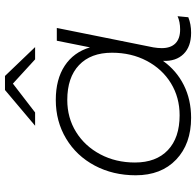

<svg xmlns="http://www.w3.org/2000/svg" viewBox="-28 -736 769 752"><g transform="rotate(-90 356.0 -360.5)"><path d="M668 -49 664 -7Q637 4 603 4Q549 4 520 -25.5Q491 -55 493 -106Q455 -53 398 -24.5Q341 4 270 4Q168 4 106.5 -54.5Q45 -113 45 -213Q45 -302 83 -373.5Q121 -445 188.5 -485.5Q256 -526 340 -526Q421 -526 474 -491Q527 -456 546 -392L572 -522H622L546 -144Q543 -126 543 -111Q543 -76 561.5 -57.5Q580 -39 616 -39Q646 -39 668 -49ZM525 -306Q525 -389 476.5 -435Q428 -481 340 -481Q270 -481 214.5 -446.5Q159 -412 127 -351.5Q95 -291 95 -216Q95 -133 143.5 -87Q192 -41 280 -41Q350 -41 405.5 -75Q461 -109 493 -169.5Q525 -230 525 -306ZM499 -607 404 -694 291 -607H239L379 -725H434L547 -607Z"/></g></svg>

Font: Montserrat Alternates Light
Style: Italic
Weight: 300
Italic angle: -11.3°
Designer: Julieta Ulanovsky
Foundry: Julieta Ulanovsky
Version: Version 7.200